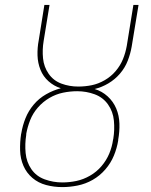

<svg xmlns="http://www.w3.org/2000/svg" viewBox="-20 -755 616 783"><path d="M234 8Q265 8 297 1.5Q329 -5 358 -21.5Q387 -38 409.5 -64Q432 -90 444.5 -120.5Q457 -151 462 -182V-185Q468 -218 467 -251Q466 -284 454 -312.5Q442 -341 419 -362Q396 -383 366 -392Q395 -399 422 -415Q449 -431 469.5 -455Q490 -479 501 -507.5Q512 -536 517 -565L545 -735H524L497 -568Q492 -540 481.5 -514Q471 -488 452 -465.5Q433 -443 407 -428Q381 -413 354 -407.5Q327 -402 299 -402Q263 -402 230.5 -414Q198 -426 178.5 -454Q159 -482 155.5 -517Q152 -552 158 -588L182 -735H161L138 -591Q132 -560 133 -529Q134 -498 145 -470.5Q156 -443 178 -423.5Q200 -404 228 -395Q197 -387 168 -370.5Q139 -354 117.5 -328.5Q96 -303 84 -273Q72 -243 67 -212L66 -208Q61 -175 62 -141.5Q63 -108 75.5 -79Q88 -50 112 -29.5Q136 -9 168 -0.5Q200 8 234 8ZM234 -11Q197 -11 162.5 -23.5Q128 -36 108 -65Q88 -94 84.5 -131Q81 -168 87 -205V-209Q92 -237 103 -265Q114 -293 134.5 -316.5Q155 -340 181.5 -355.5Q208 -371 237 -377Q266 -383 295 -383Q295 -383 295 -383Q295 -383 295 -383Q332 -383 366 -370.5Q400 -358 420.5 -329Q441 -300 444.5 -263Q448 -226 442 -189L441 -185Q437 -156 425.5 -128.5Q414 -101 394 -77.5Q374 -54 347 -38.5Q320 -23 291.5 -17Q263 -11 234 -11Z"/></svg>

Font: Iosevka Sparkle Thin Oblique
Style: Regular
Weight: 100
Italic angle: -9°
Designer: Belleve Invis
Foundry: Belleve Invis
Version: Version 4.5.0; ttfautohint (v1.8.3)